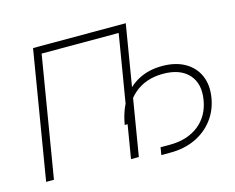

<svg xmlns="http://www.w3.org/2000/svg" viewBox="-103 -880 1290 1053"><g transform="rotate(-15 542.0 -353.5)"><path d="M688.5 -727.5 567.9 0H523.4L637.2 -686H199.7L85.9 0H41.5L162.1 -727.5ZM689.9 21.5 696.8 -21H749Q848.6 -21 913.1 -71.5Q977.5 -122.1 991.7 -210.4Q1006.8 -300.8 958.7 -353.8Q910.6 -406.7 813 -406.7Q713.9 -406.7 648.2 -349.4Q582.5 -292 565.4 -189.9H538.6Q552.2 -271.5 589.4 -329.3Q626.5 -387.2 684.8 -418.2Q743.2 -449.2 819.8 -449.2Q896 -449.2 948.7 -418.9Q1001.5 -388.7 1024.9 -335Q1048.3 -281.2 1036.6 -210.4Q1024.9 -140.6 984.6 -88.4Q944.3 -36.1 882.1 -7.3Q819.8 21.5 742.2 21.5Z"/></g></svg>

Font: Inter 28pt ExtraLight
Style: Italic
Weight: 250
Italic angle: -9.3988°
Designer: Rasmus Andersson
Foundry: rsms
Version: Version 4.001;git-66647c0bb